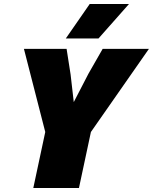

<svg xmlns="http://www.w3.org/2000/svg" viewBox="-20 -943 767 963"><path d="M147 0 207 -281 100 -698H314L334 -570L350 -431L424 -574L495 -698H727L436 -281L376 0ZM310 -750 430 -923H627L474 -750Z"/></svg>

Font: Azeret Mono Thin Black
Style: Italic
Weight: 900
Italic angle: -12°
Version: Version 1.002